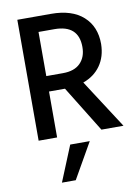

<svg xmlns="http://www.w3.org/2000/svg" viewBox="-99 -739 766 1054"><g transform="rotate(-10 284.0 -212.5)"><path d="M264 -588H176V-342H269Q333 -342 366 -375.5Q399 -409 399 -465Q399 -588 264 -588ZM236 249H159L240 51H349ZM176 0H73V-674H261Q377 -674 440 -617.5Q503 -561 503 -464Q502 -393 467 -343.5Q432 -294 370 -272L546 0H423L265 -256H176Z"/></g></svg>

Font: Hind Siliguri Medium
Style: Regular
Weight: 500
Designer: Jyotish Sonowal
Foundry: Indian Type Foundry
Version: Version 1.001;PS 1.0;hotconv 1.0.86;makeotf.lib2.5.63406; tt